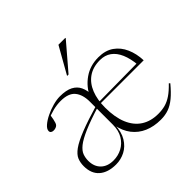

<svg xmlns="http://www.w3.org/2000/svg" viewBox="-173 -911 1114 1114"><g transform="rotate(-45 383.5 -354.0)"><path d="M218 -478.5Q187.5 -478.5 156 -470.8Q124.5 -463 87 -446.5L118.5 -464Q116 -447 113.2 -433.2Q110.5 -419.5 107.2 -410.2Q104 -401 100 -397Q95 -391.5 86.5 -388.5Q78 -385.5 69.5 -385.5Q58 -385.5 51.8 -390.5Q45.5 -395.5 45.5 -404Q45.5 -420 65 -437Q84.5 -454 114.2 -468.5Q144 -483 176 -491.8Q208 -500.5 233.5 -500.5Q285.5 -500.5 315.5 -484.8Q345.5 -469 358.5 -440.8Q371.5 -412.5 373 -373.5H355.5Q382 -431.5 433 -467.2Q484 -503 552 -503Q609 -503 646.8 -476.5Q684.5 -450 704.2 -405Q724 -360 726 -304.5H364.5L363.5 -317L698.5 -320.5L684 -308.5Q679 -365 662 -404.5Q645 -444 616.2 -464.5Q587.5 -485 547 -485Q490 -485 451.2 -458Q412.5 -431 393 -382.2Q373.5 -333.5 373.5 -268.5Q373.5 -189.5 396.2 -135Q419 -80.5 462.2 -52.5Q505.5 -24.5 566.5 -24.5Q598.5 -24.5 624.8 -31.8Q651 -39 677.5 -57Q704 -75 734.5 -107L741 -101Q706.5 -59.5 677.2 -35.2Q648 -11 618.5 -0.5Q589 10 553 10Q496.5 10 452 -9.2Q407.5 -28.5 378.5 -66Q349.5 -103.5 339.5 -158.5H343.5Q341.5 -101 318.8 -63.8Q296 -26.5 260.8 -8.2Q225.5 10 185.5 10Q120 10 82.8 -22.2Q45.5 -54.5 45.5 -116Q45.5 -145 55.2 -168.8Q65 -192.5 95.8 -214.8Q126.5 -237 188.2 -261.5Q250 -286 353.5 -316.5V-303.5Q262 -275.5 208.2 -252.2Q154.5 -229 128.2 -208Q102 -187 94 -165.5Q86 -144 86 -119.5Q86 -72.5 114.2 -44.8Q142.5 -17 191.5 -17Q230 -17 262.8 -34.5Q295.5 -52 315.5 -85.5Q335.5 -119 335.5 -167V-355.5Q335.5 -413 308.8 -445.8Q282 -478.5 218 -478.5ZM347.5 -554.5 440 -718H496.5V-714.5L359.5 -554.5Z"/></g></svg>

Font: Newsreader 60pt ExtraLight
Style: Regular
Weight: 250
Designer: Hugues Gentile
Foundry: Production Type
Version: Version 1.003